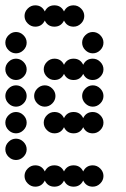

<svg xmlns="http://www.w3.org/2000/svg" viewBox="-20 -700 472 720"><path d="M112 -80Q137 -80 148 -57Q159 -80 184 -80Q209 -80 220 -57Q231 -80 256 -80Q281 -80 292 -57Q303 -80 328 -80Q344 -80 356 -68Q368 -56 368 -40Q368 -24 356 -12Q344 0 328 0Q303 0 292 -23Q281 0 256 0Q231 0 220 -23Q209 0 184 0Q159 0 148 -23Q137 0 112 0Q96 0 84 -12Q72 -24 72 -40Q72 -56 84 -68Q96 -80 112 -80ZM12 -112Q0 -124 0 -140Q0 -156 12 -168Q24 -180 40 -180Q56 -180 68 -168Q80 -156 80 -140Q80 -124 68 -112Q56 -100 40 -100Q24 -100 12 -112ZM184 -280Q209 -280 220 -257Q231 -280 256 -280Q281 -280 292 -257Q303 -280 328 -280Q344 -280 356 -268Q368 -256 368 -240Q368 -224 356 -212Q344 -200 328 -200Q303 -200 292 -223Q281 -200 256 -200Q231 -200 220 -223Q209 -200 184 -200Q168 -200 156 -212Q144 -224 144 -240Q144 -256 156 -268Q168 -280 184 -280ZM12 -212Q0 -224 0 -240Q0 -256 12 -268Q24 -280 40 -280Q56 -280 68 -268Q80 -256 80 -240Q80 -224 68 -212Q56 -200 40 -200Q24 -200 12 -212ZM300 -312Q288 -324 288 -340Q288 -356 300 -368Q312 -380 328 -380Q344 -380 356 -368Q368 -356 368 -340Q368 -324 356 -312Q344 -300 328 -300Q312 -300 300 -312ZM120 -312Q108 -324 108 -340Q108 -356 120 -368Q132 -380 148 -380Q164 -380 176 -368Q188 -356 188 -340Q188 -324 176 -312Q164 -300 148 -300Q132 -300 120 -312ZM12 -312Q0 -324 0 -340Q0 -356 12 -368Q24 -380 40 -380Q56 -380 68 -368Q80 -356 80 -340Q80 -324 68 -312Q56 -300 40 -300Q24 -300 12 -312ZM184 -480Q209 -480 220 -457Q231 -480 256 -480Q281 -480 292 -457Q303 -480 328 -480Q344 -480 356 -468Q368 -456 368 -440Q368 -424 356 -412Q344 -400 328 -400Q303 -400 292 -423Q281 -400 256 -400Q231 -400 220 -423Q209 -400 184 -400Q168 -400 156 -412Q144 -424 144 -440Q144 -456 156 -468Q168 -480 184 -480ZM12 -412Q0 -424 0 -440Q0 -456 12 -468Q24 -480 40 -480Q56 -480 68 -468Q80 -456 80 -440Q80 -424 68 -412Q56 -400 40 -400Q24 -400 12 -412ZM300 -512Q288 -524 288 -540Q288 -556 300 -568Q312 -580 328 -580Q344 -580 356 -568Q368 -556 368 -540Q368 -524 356 -512Q344 -500 328 -500Q312 -500 300 -512ZM12 -512Q0 -524 0 -540Q0 -556 12 -568Q24 -580 40 -580Q56 -580 68 -568Q80 -556 80 -540Q80 -524 68 -512Q56 -500 40 -500Q24 -500 12 -512ZM112 -680Q137 -680 148 -657Q159 -680 184 -680Q209 -680 220 -657Q231 -680 256 -680Q272 -680 284 -668Q296 -656 296 -640Q296 -624 284 -612Q272 -600 256 -600Q231 -600 220 -623Q209 -600 184 -600Q159 -600 148 -623Q137 -600 112 -600Q96 -600 84 -612Q72 -624 72 -640Q72 -656 84 -668Q96 -680 112 -680Z"/></svg>

Font: Dotrice Condensed
Style: Regular
Weight: 400
Width: 2
Monospace: yes
Designer: Paul Flo Williams
Foundry: His Deeds Are Dust
Version: Version 1.001